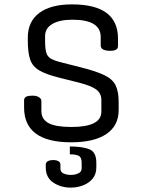

<svg xmlns="http://www.w3.org/2000/svg" viewBox="-20 -635 652 877"><path d="M440 -427V-466Q440 -545 311 -545Q252 -545 219 -525.5Q186 -506 186 -470V-448Q186 -414 191 -395.5Q196 -377 212 -367.5Q228 -358 260 -350L347 -328Q419 -310 457 -291.5Q495 -273 508.5 -244.5Q522 -216 522 -168V-132Q522 -61 466 -23Q410 15 305 15Q90 15 90 -144V-176Q90 -188 99 -193Q108 -198 130 -198Q147 -198 158 -191Q169 -184 169 -173V-128Q169 -90 202 -72.5Q235 -55 306 -55Q443 -55 443 -125V-178Q443 -208 420.5 -225.5Q398 -243 339 -258L251 -280Q191 -295 160 -313Q129 -331 118 -362.5Q107 -394 107 -451V-463Q107 -537 159.5 -576Q212 -615 309 -615Q519 -615 519 -459V-424Q519 -403 484 -403Q440 -403 440 -427ZM256 135Q256 151 270.5 157.5Q285 164 304 164Q322 164 337.5 157Q353 150 353 134V109Q353 85 341 77.5Q329 70 299 70V34Q355 34 387.5 46.5Q420 59 420 108V130Q420 160 403.5 180.5Q387 201 360 211.5Q333 222 303 222Q258 222 223.5 199Q189 176 189 130V117Q189 106 199 101Q209 96 222 96Q237 96 246.5 101Q256 106 256 117Z"/></svg>

Font: Offside
Style: Regular
Weight: 400
Designer: Eduardo Rodriguez Tunni
Foundry: Eduardo Rodriguez Tunni
Version: Version 1.002; ttfautohint (v1.8.4.7-5d5b);gftools[0.9.23]